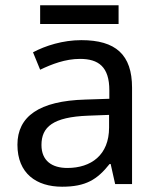

<svg xmlns="http://www.w3.org/2000/svg" viewBox="-20 -697 601 727"><path d="M429 -677H132V-606H429ZM288 -545C218 -545 152 -524 105 -499L132 -433C176 -454 227 -474 283 -474C353 -474 394 -444 394 -355V-323L303 -320C128 -315 46 -256 46 -149C46 -40 118 10 215 10C305 10 348 -17 395 -76H399L416 0H480V-365C480 -490 418 -545 288 -545ZM314 -259 393 -262V-214C393 -110 325 -61 235 -61C177 -61 137 -88 137 -148C137 -216 180 -254 314 -259Z"/></svg>

Font: Noto Sans Lycian
Style: Regular
Weight: 400
Designer: Monotype Design Team
Foundry: Monotype Imaging Inc.
Version: Version 2.002